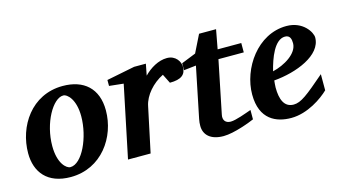

<svg xmlns="http://www.w3.org/2000/svg" viewBox="-71 -832 1937 1091"><g transform="rotate(-15 897.0 -287.0)"><path d="M522 -303C522 -433 443 -500 320 -500C135 -500 32 -338 32 -181C32 -70 95 12 232 12C414 12 522 -146 522 -303ZM378 -307C378 -184 314 -43 244 -43C221 -43 175 -82 175 -185C175 -320 248 -447 309 -447C334 -447 378 -405 378 -307Z M1009 -429C1009 -458 985 -500 933 -500C883 -500 833 -470 797 -433L810 -500H741L575 -467V-432L659 -423L571 0H704L760 -264C772 -324 824 -383 887 -414L914 -360C982 -360 1009 -383 1009 -429Z M1364 -418V-473H1225L1246 -586H1146L1095 -483L1010 -449V-408L1082 -416L1021 -118C1018 -104 1017 -91 1017 -78C1017 -26 1054 12 1131 12C1194 12 1294 -27 1316 -37V-92C1284 -81 1222 -57 1191 -57C1160 -57 1145 -78 1152 -109L1215 -418Z M1778 -395C1778 -425 1734 -500 1636 -500C1465 -500 1348 -326 1348 -174C1348 -26 1442 12 1529 12C1626 12 1716 -52 1755 -90V-185C1645 -90 1605 -58 1562 -58C1506 -58 1487 -109 1487 -178C1487 -189 1489 -207 1490 -219C1623 -230 1778 -290 1778 -395ZM1648 -396C1648 -335 1566 -287 1497 -271C1515 -344 1551 -444 1613 -444C1643 -444 1648 -419 1648 -396Z"/></g></svg>

Font: Veleka
Style: Bold Italic
Weight: 700
Italic angle: -12°
Designer: Stefan Peev, Context Ltd, 2016; SIL International, 1997-2014.
Foundry: Stefan Peev, Context Ltd, 2016
Version: Version 5.000